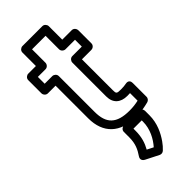

<svg xmlns="http://www.w3.org/2000/svg" viewBox="-301 -731 1056 1056"><g transform="rotate(-45 226.5 -203.0)"><path d="M300.8 -15C199.8 -15 159.7 -56.2 159.7 -146V-425C159.7 -440.1 145.4 -450 134.7 -450H75V-503H134.7C149.8 -503 159.7 -517.3 159.7 -528V-633H264.8V-528C264.8 -512.9 279.1 -503 289.8 -503H363.8V-450H289.8C274.7 -450 264.8 -435.7 264.8 -425V-161C264.8 -109.4 297.1 -81 349.2 -81C356.2 -81 365.4 -81.3 370.4 -81.6V-22.7C349.2 -18.1 328 -15 300.8 -15ZM300.8 35C341.2 35 372.3 28.6 401.5 21.2C411.3 18.8 420.4 8.9 420.4 -3V-110C420.4 -139.2 395.9 -135.8 389.9 -134.4C379.6 -132.1 365.6 -131 349.2 -131C316.4 -131 314.8 -134.1 314.8 -161V-400H388.8C399.5 -400 413.8 -409.9 413.8 -425V-528C413.8 -538.7 403.9 -553 388.8 -553H314.8V-658C314.8 -668.7 304.9 -683 289.8 -683H134.7C124 -683 109.7 -673.1 109.7 -658V-553H50C39.3 -553 25 -543.1 25 -528V-425C25 -414.3 34.9 -400 50 -400H109.7V-146C109.7 -30.7 178.2 35 300.8 35ZM251.9 221.5 215.5 203C233.6 170.9 245.5 135.3 245.5 87V70H309.9V80C309.9 137.2 281.9 187.7 251.9 221.5ZM159.1 199C146.7 217.3 159.4 230.7 168.5 235.3L245.5 274.3C254.4 278.8 265.9 277.5 273.6 270.5C286.2 259.1 297.6 245.8 308.1 230.8C334.3 193.2 359.9 142.4 359.9 80V45C359.9 34.3 350 20 334.9 20H220.5C209.8 20 195.5 29.9 195.5 45V87C195.5 137.2 181 166.6 159.1 199Z"/></g></svg>

Font: Asimov
Style: WidOu
Weight: 500
Designer: Google
Version: Version 2.000980; 2014